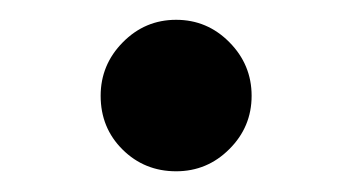

<svg xmlns="http://www.w3.org/2000/svg" viewBox="-20 -170 349 190"><path d="M79.6 -75.2Q79.6 -106 101.6 -128.2Q123.5 -150.4 154.3 -150.4Q185.1 -150.4 207 -128.2Q229 -106 229 -75.2Q229 -44.4 207 -22.5Q185.1 -0.5 154.3 -0.5Q123 -0.5 101.3 -22Q79.6 -43.5 79.6 -75.2Z"/></svg>

Font: Shabnam Medium FD
Style: Medium-FD
Weight: 500
Foundry: DejaVu fonts team - Redesigned by Saber Rastikerdar - Based on Vazir font
Version: Version 5.0.0